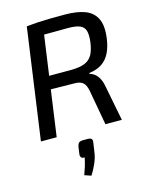

<svg xmlns="http://www.w3.org/2000/svg" viewBox="-140 -787 903 1153"><g transform="rotate(-15 311.5 -211.0)"><path d="M377 -699Q451 -699 500.5 -681Q550 -663 572.5 -618.5Q595 -574 584 -495Q577 -444 559 -407.5Q541 -371 509.5 -349.5Q478 -328 429 -322L428 -317Q447 -312 462 -299.5Q477 -287 487.5 -266Q498 -245 503 -215L545 0H443L404 -217Q397 -255 379.5 -270Q362 -285 329 -285Q265 -286 220.5 -286.5Q176 -287 146 -287.5Q116 -288 95 -288L106 -368H332Q381 -369 411.5 -380.5Q442 -392 459 -419.5Q476 -447 483 -498Q489 -543 481.5 -569Q474 -595 448.5 -605.5Q423 -616 375 -616Q288 -616 227.5 -615Q167 -614 145 -614L139 -690Q177 -694 212 -696Q247 -698 286.5 -698.5Q326 -699 377 -699ZM237 -690 140 0H42L139 -690ZM317 58Q334 58 340.5 65Q347 72 344 89L336 143Q332 176 316.5 212Q301 248 282 277L241 263Q250 238 257.5 214.5Q265 191 271 160Q257 162 250.5 154.5Q244 147 245 135L252 86Q256 70 263.5 64Q271 58 292 58Z"/></g></svg>

Font: Exo 2 Medium
Style: Italic
Weight: 500
Italic angle: -8°
Designer: Natanael Gama
Foundry: Natanael Gama
Version: Version 2.010